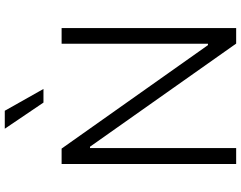

<svg xmlns="http://www.w3.org/2000/svg" viewBox="-122 -882 1004 800"><g transform="rotate(-90 380.0 -482.0)"><path d="M663 -727.3H597.7V-117.5H592L160.9 -727.3H96.6V0H163V-609H168.7L598.4 0H663ZM352.6 -802.9H409.4L318.5 -964.1H243.6Z"/></g></svg>

Font: Karasuma Gothic
Style: Light
Weight: 300
Designer: Rasmus Andersson / Ryoko Nishizuka
Foundry: rsms
Version: Version 1.00